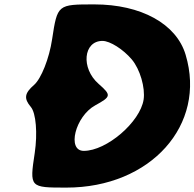

<svg xmlns="http://www.w3.org/2000/svg" viewBox="-20 -903 884 873"><path d="M217 -725C204 -637 167 -545 135 -517C91 -479 88 -455 120 -417C144 -389 151 -296 138 -208C114 -50 115 -50 282 -50C665 -50 920 -335 824 -654C782 -795 621 -883 409 -883C242 -883 241 -883 217 -725ZM579 -633C617 -588 641 -504 633 -450C617 -348 465 -217 361 -217C283 -217 322 -374 413 -424C486 -464 487 -470 428 -522C347 -593 359 -717 446 -717C480 -717 540 -679 579 -633Z"/></svg>

Font: Hussar Skorodowane
Style: Ky
Weight: 700
Foundry: Cannot Into Space Fonts
Version: Version 0.892